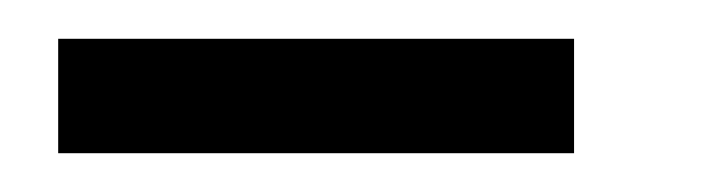

<svg xmlns="http://www.w3.org/2000/svg" viewBox="-20 -265 373 99"><path d="M10 -186V-245H276V-186Z"/></svg>

Font: CMU Serif
Style: Roman
Weight: 500
Version: Version 0.7.0